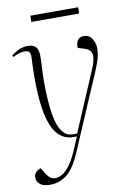

<svg xmlns="http://www.w3.org/2000/svg" viewBox="-98 -739 689 1028"><g transform="rotate(-10 246.0 -225.0)"><path d="M258 82Q223 165 182.5 197.5Q142 230 89 230Q52 230 34.5 214.5Q17 199 17 178Q17 146 55 134L71 161Q83 181 95 190.5Q107 200 123 200Q141 200 161 188.5Q181 177 204 146Q227 115 251 57L275 0H253Q224 0 198 -15.5Q172 -31 154 -62Q126 -112 116 -186Q106 -260 106 -349Q106 -371 107 -403Q108 -435 109 -453Q111 -476 104.5 -486.5Q98 -497 81 -497Q47 -497 15 -478L9 -487Q26 -501 49.5 -512Q73 -523 101 -523Q131 -523 145 -505.5Q159 -488 157 -447Q157 -440 156 -418Q155 -396 154 -376Q153 -356 153 -353Q151 -254 159.5 -177Q168 -100 187 -64Q201 -39 216 -27Q231 -15 261 -15H279L417 -339Q440 -392 435 -418.5Q430 -445 398 -455L362 -466Q360 -491 370.5 -507Q381 -523 404 -523Q433 -523 448.5 -499Q464 -475 464 -448Q464 -427 460.5 -408.5Q457 -390 449 -367.5Q441 -345 426.5 -311Q412 -277 389 -224ZM142 -680H402L401 -646H141Z"/></g></svg>

Font: Display Extralight
Style: Italic
Weight: 200
Italic angle: -2°
Designer: Latin by Veronika Burian and Jose Scaglione. Greek by Irene Vlachou. Cyrillic by Vera Evstafieva
Foundry: TypeTogether
Version: Version 3.002